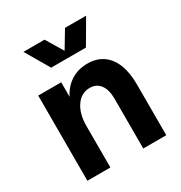

<svg xmlns="http://www.w3.org/2000/svg" viewBox="-171 -853 921 976"><g transform="rotate(-30 289.5 -365.0)"><path d="M306 -403Q256 -403 225.5 -359Q195 -315 195 -243L169 -293Q169 -359 192.5 -409.5Q216 -460 258.5 -488Q301 -516 357 -516Q410 -516 447 -490.5Q484 -465 503.5 -416.5Q523 -368 523 -299V0H388V-293Q388 -345 366.5 -374Q345 -403 306 -403ZM60 -500H195V0H60ZM106 -730H230L290 -630L350 -730H474L392 -590H188Z"/></g></svg>

Font: Uncut Sans Variable
Style: Regular
Weight: 400
Designer: Kasper Nordkvist
Foundry: UNCUT.wtf
Version: Version 1.304;Glyphs 3.2 (3246)